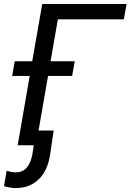

<svg xmlns="http://www.w3.org/2000/svg" viewBox="-24 -731 657 966"><path d="M612.8 -710.9H188.5L138.2 -422.9H50.3L37.1 -349.1H125.5L64.9 0H146L138.2 48.8C126.5 106.9 99.1 136.2 55.7 136.2C39.6 135.7 24.4 132.8 9.3 128.4L-3.9 206.1C16.6 211.4 35.2 214.8 52.2 215.3C53.2 215.3 54.2 215.3 55.2 215.3C100.6 215.3 138.2 201.2 168.5 173.3C198.7 145.5 218.3 105.5 227.1 53.2L246.1 -74.2H169.9L217.8 -349.1H338.9L352.1 -422.9H230.5L267.1 -633.8H599.1Z"/></svg>

Font: Roboto
Style: Italic
Weight: 400
Italic angle: -12°
Designer: Google
Version: Version 2.137; 2017